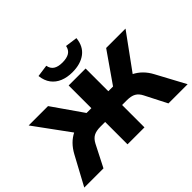

<svg xmlns="http://www.w3.org/2000/svg" viewBox="-182 -1291 1626 1626"><g transform="rotate(-45 631.0 -478.5)"><path d="M12 0 152 -259Q177 -305 209.5 -338Q242 -371 285.5 -392.5Q329 -414 386 -424L295 -371L51 -705H283L487 -412L455 -433H530V-705H733V-433H808L775 -412L979 -705H1211L968 -371L877 -424Q933 -414 976.5 -392.5Q1020 -371 1053 -338Q1086 -305 1110 -260L1250 0H1020L920 -196Q901 -234 871.5 -251Q842 -268 789 -268H733V0H530V-268H473Q423 -268 393 -252Q363 -236 342 -196L242 0ZM632 -761Q570 -761 521.5 -781Q473 -801 443 -841Q413 -881 406 -942L514 -957Q521 -917 550 -898Q579 -879 631 -879Q683 -879 713 -897.5Q743 -916 751 -957L860 -942Q851 -852 790.5 -806.5Q730 -761 632 -761Z"/></g></svg>

Font: Nunito Sans 7pt SemiExpanded Black
Style: Regular
Weight: 900
Width: 6
Designer: Vernon Adams
Foundry: Vernon Adams
Version: Version 3.101;gftools[0.9.27]